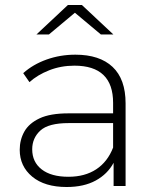

<svg xmlns="http://www.w3.org/2000/svg" viewBox="-20 -745 623 769"><path d="M435 0V-93Q411 -48 363.5 -22Q316 4 247 4Q159 4 109 -37.5Q59 -79 59 -145Q59 -185 77.5 -218Q96 -251 138.5 -271Q181 -291 254 -291H433V-333Q433 -482 278 -482Q224 -482 177 -463.5Q130 -445 98 -416L73 -452Q112 -487 166.5 -506.5Q221 -526 282 -526Q379 -526 431 -477Q483 -428 483 -331V0ZM433 -154V-252H255Q174 -252 141.5 -222Q109 -192 109 -147Q109 -96 147 -66.5Q185 -37 254 -37Q320 -37 365.5 -67Q411 -97 433 -154ZM126 -607 252 -725H308L434 -607H384L280 -694L176 -607Z"/></svg>

Font: Montserrat Light
Style: Regular
Weight: 300
Designer: Julieta Ulanovsky
Foundry: Julieta Ulanovsky
Version: Version 9.000; ttfautohint (v1.8.4.7-5d5b)